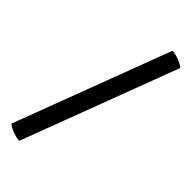

<svg xmlns="http://www.w3.org/2000/svg" viewBox="-275 -761 972 972"><g transform="rotate(45 211.0 -275.0)"><path d="M323 -711Q345.5 -709.5 369.5 -700.8Q393.5 -692 412.5 -677.5L96.5 161Q74.5 159 50.5 150.5Q26.5 142 7 127Z"/></g></svg>

Font: Signika Light
Style: Regular
Weight: 400
Version: Version 2.003;gftools[0.9.32]